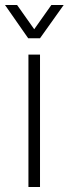

<svg xmlns="http://www.w3.org/2000/svg" viewBox="-45 -743 273 763"><path d="M68 0V-526H114V0ZM-25 -723H23L105 -607H77L159 -723H208L114 -591H67Z"/></svg>

Font: Archivo SemiCondensed Thin
Style: Regular
Weight: 250
Width: 4
Designer: Hector Gatti
Foundry: Omnibus-Type
Version: Version 2.001